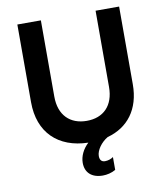

<svg xmlns="http://www.w3.org/2000/svg" viewBox="-96 -779 911 1061"><g transform="rotate(-10 359.5 -248.0)"><path d="M395 204C418 204 445 198 467 185V113C455 122 437 128 420 128C402 128 391 117 391 94C391 62 420 21 458 -1C573 -32 645 -123 645 -264V-700H513V-272C513 -167 453 -109 360 -109C267 -109 206 -167 206 -272V-700H74V-264C74 -94 178 7 347 11C315 41 297 79 297 116C297 170 332 204 395 204Z"/></g></svg>

Font: Fixel Display SemiBold
Style: Regular
Weight: 600
Designer: AlfaBravo + MacPaw
Foundry: Kyrylo Tkachov, Marchela Mozhyna, Serhii Makarenko, Maria Weinstein, Zakhar Kryvoshyya
Version: Version 1.211